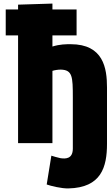

<svg xmlns="http://www.w3.org/2000/svg" viewBox="-20 -800 625 1073"><path d="M81 -747V-774L273 -780V-747H408V-602H273V-540C315 -553 349 -553 375 -553C558 -553 578 -419 578 -311V3C578 134 546 249 362 253C324 254 263 239 241 231L267 70C276 73 303 81 318 84C346 88 387 89 387 30V-255C387 -372 385 -409 320 -411C304 -411 285 -408 273 -404V0H81V-602H12V-747Z"/></svg>

Font: Repo Black
Style: Regular
Weight: 900
Designer: Stefan Peev
Foundry: Context Ltd
Version: Version 1.502